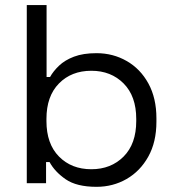

<svg xmlns="http://www.w3.org/2000/svg" viewBox="-20 -708 684 742"><path d="M160 -688.5V-410.5H173.5Q185.8 -432.8 208.1 -454.1Q230.5 -475.5 265.9 -489Q301.2 -502.5 353 -502.5Q416.8 -502.5 469.6 -472.2Q522.5 -442 553.5 -385.4Q584.5 -328.8 584.5 -250.8V-237.8Q584.5 -159 553.1 -102.8Q521.8 -46.5 469.1 -16.2Q416.5 14 353 14Q276 14 233.8 -15.2Q191.5 -44.5 171.5 -81.8H158V0H83.5V-688.5ZM159.5 -248.5V-240Q159.5 -152.2 207.9 -103.1Q256.2 -54 333 -54Q409 -54 457.8 -103.1Q506.5 -152.2 506.5 -240V-248.5Q506.5 -336.2 457.8 -385.4Q409 -434.5 333 -434.5Q256 -434.5 207.8 -385.4Q159.5 -336.2 159.5 -248.5Z"/></svg>

Font: Space 7353
Style: Regular
Weight: 400
Designer: Christine Claussen + Ruben Lyon  (Space 7353)
Version: Version 1.000;FEAKit 1.0